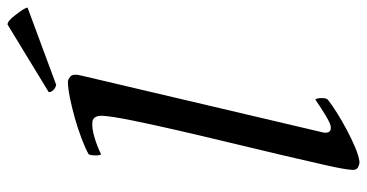

<svg xmlns="http://www.w3.org/2000/svg" viewBox="-252 -708 973 509"><g transform="rotate(-90 234.5 -453.5)"><path d="M289 -726Q294 -747 286 -753.5Q278 -760 272 -760Q257 -760 231.5 -755Q206 -750 177.5 -742Q149 -734 122.5 -724Q96 -714 80 -705Q77 -699 77 -686Q77 -675 80 -672Q102 -683 126.5 -690Q151 -697 167 -695Q183 -692 182 -668Q181 -646 170.5 -593.5Q160 -541 144.5 -473.5Q129 -406 111 -331.5Q93 -257 77.5 -191Q62 -125 51 -76Q40 -27 39 -10Q37 4 44.5 8.5Q52 13 60 13Q76 11 98.5 1.5Q121 -8 144.5 -20.5Q168 -33 189.5 -46.5Q211 -60 225 -71Q227 -74 228 -77Q229 -80 229 -88Q229 -100 225 -104Q216 -98 205.5 -91Q195 -84 185 -78Q175 -72 166 -67.5Q157 -63 150 -63Q141 -63 138.5 -69.5Q136 -76 138 -84ZM245 -811 424 -920Q434 -920 450 -898Q468 -875 469 -867L264 -791Q253 -794 248.5 -800.5Q244 -807 245 -811Z"/></g></svg>

Font: Lusitana
Style: Italic
Weight: 400
Italic angle: -12°
Designer: Ana Paula Megda
Foundry: Ana Paula Megda
Version: Version 1.000; ttfautohint (v1.1) -l 8 -r 50 -G 200 -x 14 -D